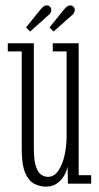

<svg xmlns="http://www.w3.org/2000/svg" viewBox="-20 -684 370 715"><path d="M151 11Q128 11 107.2 0.2Q86.5 -10.5 73.8 -40.5Q61 -70.5 61 -128V-492.5H9V-523H106V-132Q106 -88 113.5 -65Q121 -42 133 -33.8Q145 -25.5 159 -25.5Q181.5 -25.5 197 -48Q212.5 -70.5 220.2 -105Q228 -139.5 228 -176.5V-492.5H176.5V-523H273V-31.5H319.5V0H233L231.5 -65Q229.5 -49.5 220 -32Q210.5 -14.5 193.5 -1.8Q176.5 11 151 11ZM179.5 -566.5 164.5 -582 217 -647Q224 -655.5 229.8 -659.8Q235.5 -664 241.5 -664Q248.5 -664 253.5 -659Q258.5 -654 258.5 -646.5Q258.5 -634.5 244 -624ZM92 -566.5 77 -582 129.5 -647Q136.5 -655.5 142.2 -659.8Q148 -664 153.5 -664Q161 -664 166 -659Q171 -654 171 -646.5Q171 -634.5 156.5 -624Z"/></svg>

Font: Imbue Thin 10pt ExtraLight
Style: Regular
Weight: 250
Version: Version 1.102